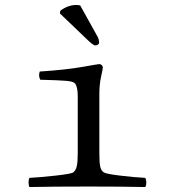

<svg xmlns="http://www.w3.org/2000/svg" viewBox="-20 -751 680 773"><path d="M380 -134Q380 -97 383.5 -80.5Q387 -64 398 -57Q406 -51 463.5 -44Q521 -37 564 -35Q569 -30 569 -16Q569 -2 564 2Q478 0 338 0Q183 0 99 2Q95 -2 95 -16Q95 -30 99 -35Q141 -37 204 -44Q267 -51 275 -57Q285 -65 289 -81.5Q293 -98 293 -134V-364Q293 -401 282 -415Q276 -423 247.5 -425.5Q219 -428 142 -430Q134 -446 140 -463Q247 -470 314 -482Q376 -493 380 -493Q385 -493 389.5 -489Q394 -485 394 -480Q394 -474 387 -442.5Q380 -411 380 -372ZM303 -729 373 -603Q379 -591 379 -579Q379 -575 374.5 -571.5Q370 -568 364 -568Q356 -568 335 -588L221 -697L223 -708Q254 -731 288 -731Q295 -731 303 -729Z"/></svg>

Font: Linux Libertine Mono O
Style: Mono
Weight: 400
Designer: Philipp H. Poll
Foundry: Philipp H. Poll
Version: Version 5.1.7